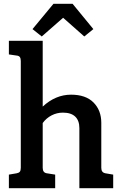

<svg xmlns="http://www.w3.org/2000/svg" viewBox="-20 -996 642 1016"><path d="M579 -72V0H400V-318Q400 -358 378 -379Q356 -400 313 -400Q281 -400 253 -385.5Q225 -371 206 -345V-108Q206 -82 228 -79L272 -72V0H27V-72L68 -79Q80 -81 85 -87.5Q90 -94 90 -108V-673Q90 -687 85 -694Q80 -701 68 -702L27 -708V-780H206V-432Q274 -495 356 -495Q434 -495 475 -453.5Q516 -412 516 -346V-108Q516 -95 521.5 -88Q527 -81 538 -79ZM426 -803 314 -902 201 -803 152 -842 263 -976H364L474 -842Z"/></svg>

Font: Enriqueta SemiBold
Style: Regular
Weight: 600
Designer: Viviana Monsalve, Gustavo Ibarra
Foundry: 72Puntos
Version: Version 2.000